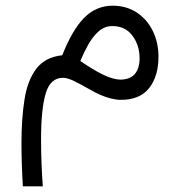

<svg xmlns="http://www.w3.org/2000/svg" viewBox="-20 -345 641 685"><path d="M61.5 319.8Q59.1 278.8 57.9 240.2Q56.6 201.7 56.6 165Q56.6 78.1 67.4 10Q78.1 -58.1 109.4 -99.6Q140.6 -141.1 202.1 -147.9Q237.8 -238.3 280 -281.2Q322.3 -324.2 380.9 -324.7Q431.2 -324.7 468 -300.3Q504.9 -275.9 525.1 -234.6Q545.4 -193.4 545.4 -142.6Q545.4 -73.7 512.5 -31.2Q479.5 11.2 411.6 11.2Q378.9 11.2 337.4 -6.8Q319.3 -14.6 294.4 -29.1Q269.5 -43.5 245.1 -55.4Q220.7 -67.4 204.6 -67.4Q159.7 -67.4 143.1 -11.7Q126.5 43.9 126.5 151.4Q126.5 196.8 128.2 239.7Q129.9 282.7 132.8 319.8ZM266.6 -127.4Q310.1 -97.2 346.7 -79.1Q383.3 -61 411.1 -61Q444.3 -61.5 461.2 -81.3Q478 -101.1 478 -136.7Q478 -183.6 452.4 -217.8Q426.8 -252 380.9 -252Q353.5 -252 332.5 -233.6Q311.5 -215.3 295.4 -186.8Q279.3 -158.2 266.6 -127.4Z"/></svg>

Font: Vazir Light WOL-UI
Style: Light-WOL-UI
Weight: 300
Designer: Saber Rastikerdar
Foundry: Saber Rastikerdar
Version: Version 30.1.0